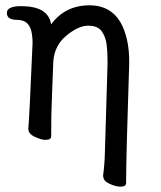

<svg xmlns="http://www.w3.org/2000/svg" viewBox="-20 -512 607 725"><path d="M435.1 192.9Q418 192.9 394.5 182.4Q371.1 171.9 370.1 155.8L369.1 152.8Q375 109.9 376 64.9L386.2 -273.9Q386.2 -315.9 382.6 -344.5Q378.9 -373 364 -394Q349.1 -415 313 -415Q275.9 -415 230.5 -377.4Q185.1 -339.8 181.2 -278.8Q174.3 -104 173.8 -74.2Q173.8 -10.3 173.3 2.9Q172.9 16.1 151.9 16.1Q135.7 16.1 111.3 4.6Q86.9 -6.8 86.9 -25.9Q90.8 -64 103 -350.1Q103 -364.3 101.1 -378.9Q95.2 -437 44.9 -437Q5.9 -437 5.9 -462.9Q5.9 -488.8 59.1 -488.8Q163.1 -488.8 172.9 -419.9Q226.1 -491.7 317.1 -491.9Q408.2 -492.2 444.8 -408.2Q467.8 -354 467.8 -280.8V-270Q456.5 72.8 456.1 179.2Q456.1 192.9 435.1 192.9Z"/></svg>

Font: LXGW WenKai Screen R
Style: Regular
Weight: 400
Designer: Fontworks Inc.
Version: Version 1.235;May 31, 2022